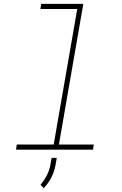

<svg xmlns="http://www.w3.org/2000/svg" viewBox="-20 -770 627 988"><path d="M191.9 -750H408.7L283.2 -26.4H462.4L459 0H62.5L66.4 -26.4H256.3L377.4 -723.6H188ZM265.6 80.1Q253.4 147 205.1 198.2L188.5 181.6Q207 158.7 220 134.3Q232.9 109.9 238.8 81.1L245.6 42.5H272Z"/></svg>

Font: Roboto Mono Thin
Style: Italic
Weight: 250
Designer: Google
Version: Version 2.000985; 2015; ttfautohint (v1.3)